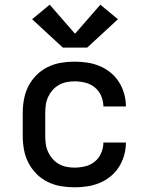

<svg xmlns="http://www.w3.org/2000/svg" viewBox="-20 -791 640 819"><path d="M298 8Q268 8 239 3Q210 -2 183.5 -15Q157 -28 136 -49Q115 -70 101.5 -96Q88 -122 82.5 -151.5Q77 -181 77 -210V-310Q77 -339 82.5 -368.5Q88 -398 101.5 -424Q115 -450 136 -471Q157 -492 183.5 -505Q210 -518 239 -523Q268 -528 298 -528Q325 -528 352 -524Q379 -520 404.5 -509.5Q430 -499 451.5 -481.5Q473 -464 487.5 -441Q502 -418 509.5 -391.5Q517 -365 517 -338Q517 -337 517 -337Q517 -337 517 -337H421Q421 -337 421 -337Q421 -337 421 -337Q421 -360 411.5 -382Q402 -404 384 -418.5Q366 -433 343.5 -438.5Q321 -444 298 -444Q280 -444 263 -440.5Q246 -437 231 -428.5Q216 -420 204.5 -407Q193 -394 185.5 -378Q178 -362 175.5 -344.5Q173 -327 173 -310V-210Q173 -193 175.5 -175.5Q178 -158 185.5 -142Q193 -126 204.5 -113Q216 -100 231 -91.5Q246 -83 263 -79.5Q280 -76 298 -76Q321 -76 343.5 -81.5Q366 -87 384 -101.5Q402 -116 411.5 -138Q421 -160 421 -183Q421 -183 421 -183Q421 -183 421 -183H517Q517 -183 517 -183Q517 -183 517 -182Q517 -155 509.5 -128.5Q502 -102 487.5 -79Q473 -56 451.5 -38.5Q430 -21 404.5 -10.5Q379 0 352 4Q325 8 298 8ZM248 -588 117 -709 192 -771 300 -647 408 -771 483 -709 352 -588Z"/></svg>

Font: Iosevka Custom Medium Extended
Style: Regular
Weight: 500
Width: 7
Monospace: yes
Designer: Belleve Invis
Foundry: Belleve Invis
Version: Version 11.2.4; ttfautohint (v1.8.4)